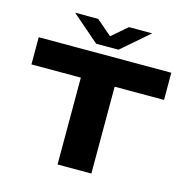

<svg xmlns="http://www.w3.org/2000/svg" viewBox="-124 -1000 1096 1119"><g transform="rotate(15 424.0 -440.5)"><path d="M192 -881H331L424 -801L517 -881H657L492 -738H357ZM322 0V-524H24V-688H824V-524H526V0Z"/></g></svg>

Font: Archivo Expanded ExtraBold
Style: Regular
Weight: 800
Width: 7
Designer: Hector Gatti
Foundry: Omnibus-Type
Version: Version 2.001; ttfautohint (v1.8.3)